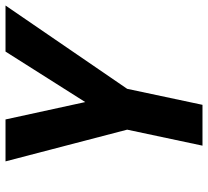

<svg xmlns="http://www.w3.org/2000/svg" viewBox="-49 -705 754 696"><g transform="rotate(-90 328.0 -357.0)"><path d="M243 -714 306 -425 489 -714H656L354 -273L296 0H148L206 -273L91 -714Z"/></g></svg>

Font: BC Sans
Style: Bold Italic
Weight: 700
Italic angle: -12°
Designer: Monotype Design Team
Province of B.C.
Foundry: Monotype Imaging Inc.
Version: Version 2.000;GOOG;noto-source:20170915:90ef993387c0